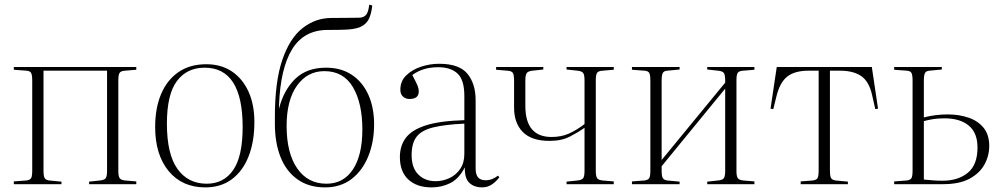

<svg xmlns="http://www.w3.org/2000/svg" viewBox="-20 -800 4347 834"><path d="M40 0V-12L94 -16Q110 -18 115 -26Q120 -34 120 -60V-449Q120 -475 115 -483.5Q110 -492 94 -493L40 -497V-509H572V-497L524 -493Q505 -492 499.5 -483.5Q494 -475 494 -452V-57Q494 -35 499.5 -26.5Q505 -18 524 -16L572 -12V0H367V-11L414 -16Q434 -18 439.5 -26.5Q445 -35 445 -58V-493H169V-59Q169 -35 174 -26.5Q179 -18 194 -16L247 -11V0Z M872 14Q771 14 712.5 -57Q654 -128 654 -248Q654 -331 680 -392Q706 -453 755.5 -487Q805 -521 876 -521Q941 -521 987.5 -489.5Q1034 -458 1059.5 -402Q1085 -346 1085 -270Q1085 -184 1059.5 -120Q1034 -56 986.5 -21Q939 14 872 14ZM878 -2Q952 -2 993 -61.5Q1034 -121 1034 -248Q1034 -506 869 -506Q792 -506 748.5 -448Q705 -390 705 -263Q705 -130 751 -66Q797 -2 878 -2Z M1392 14Q1321 14 1272 -21Q1223 -56 1198.5 -118Q1174 -180 1174 -262V-292Q1174 -446 1206.5 -540.5Q1239 -635 1295 -678.5Q1351 -722 1420 -722Q1458 -722 1491 -722.5Q1524 -723 1538 -723Q1570 -723 1578 -751Q1580 -756 1581.5 -764.5Q1583 -773 1584 -780L1597 -776Q1592 -730 1576.5 -708Q1561 -686 1531 -678Q1524 -676 1512 -674Q1500 -672 1475.5 -671Q1451 -670 1404 -670Q1301 -670 1249.5 -587Q1198 -504 1192 -343V-328Q1212 -408 1262 -457Q1312 -506 1396 -506Q1461 -506 1507.5 -475.5Q1554 -445 1579.5 -389.5Q1605 -334 1605 -260Q1605 -183 1579.5 -120.5Q1554 -58 1506.5 -22Q1459 14 1392 14ZM1398 -2Q1472 -2 1513 -64Q1554 -126 1554 -238Q1554 -352 1513 -421.5Q1472 -491 1389 -491Q1315 -491 1270 -428Q1225 -365 1225 -253Q1225 -135 1271 -68.5Q1317 -2 1398 -2Z M1855 14Q1791 14 1754 -20Q1717 -54 1717 -118Q1717 -167 1743 -201.5Q1769 -236 1830 -255.5Q1891 -275 1997 -278V-383Q1997 -453 1967.5 -480.5Q1938 -508 1884 -508Q1848 -508 1820 -499Q1792 -490 1771 -474Q1788 -442 1793.5 -428.5Q1799 -415 1799 -403Q1799 -370 1759 -370Q1742 -370 1730.5 -380.5Q1719 -391 1719 -410Q1719 -448 1745 -473Q1771 -498 1809.5 -510.5Q1848 -523 1887 -523Q1975 -523 2010.5 -479.5Q2046 -436 2046 -365V-69Q2046 -41 2057 -29Q2068 -17 2089 -17Q2106 -17 2119.5 -23Q2133 -29 2143 -37L2149 -30Q2134 -10 2115.5 2Q2097 14 2073 14Q2041 14 2019.5 -5Q1998 -24 1999 -73Q1974 -24 1936.5 -5Q1899 14 1855 14ZM1872 -13Q1903 -13 1931.5 -26Q1960 -39 1978.5 -65.5Q1997 -92 1997 -131V-263Q1912 -259 1861.5 -246.5Q1811 -234 1789.5 -206Q1768 -178 1768 -126Q1768 -71 1797 -42Q1826 -13 1872 -13Z M2441 0V-11L2488 -16Q2508 -18 2513.5 -26.5Q2519 -35 2519 -58V-245Q2494 -227 2457 -207.5Q2420 -188 2367 -188Q2289 -188 2251 -226.5Q2213 -265 2213 -333V-452Q2213 -475 2207.5 -483.5Q2202 -492 2183 -493L2135 -497V-509H2340V-498L2293 -493Q2274 -491 2268 -482.5Q2262 -474 2262 -451V-340Q2262 -205 2376 -205Q2417 -205 2449.5 -219Q2482 -233 2519 -261V-451Q2519 -474 2513.5 -482.5Q2508 -491 2488 -493L2441 -498V-509H2646V-497L2598 -493Q2579 -492 2573.5 -483.5Q2568 -475 2568 -452V-57Q2568 -35 2573.5 -26.5Q2579 -18 2598 -16L2646 -12V0Z M2725 0V-12L2779 -16Q2795 -18 2800 -26Q2805 -34 2805 -60V-449Q2805 -475 2800 -483.5Q2795 -492 2779 -493L2725 -497V-509H2932V-498L2879 -493Q2864 -492 2859 -483Q2854 -474 2854 -450V-105L3130 -441V-451Q3130 -474 3124.5 -482.5Q3119 -491 3099 -493L3052 -498V-509H3257V-497L3209 -493Q3190 -492 3184.5 -483.5Q3179 -475 3179 -452V-57Q3179 -35 3184.5 -26.5Q3190 -18 3209 -16L3257 -12V0H3052V-11L3099 -16Q3119 -18 3124.5 -26.5Q3130 -35 3130 -58V-415L2854 -78V-59Q2854 -35 2859 -26.5Q2864 -18 2879 -16L2932 -11V0Z M3458 0V-12L3510 -16Q3526 -18 3531 -26Q3536 -34 3536 -60V-493H3493Q3433 -493 3400.5 -468Q3368 -443 3353 -383L3339 -326L3327 -328L3354 -509H3767L3794 -328L3782 -326L3768 -388Q3755 -446 3721 -469.5Q3687 -493 3628 -493H3585V-59Q3585 -35 3590 -26.5Q3595 -18 3610 -16L3663 -11V0Z M3864 0V-12L3918 -16Q3934 -18 3939 -26Q3944 -34 3944 -60V-449Q3944 -475 3939 -483.5Q3934 -492 3918 -493L3864 -497V-509H4071V-498L4018 -493Q4003 -492 3998 -483Q3993 -474 3993 -450V-290Q4043 -303 4097 -303Q4146 -303 4187 -289Q4228 -275 4252.5 -245Q4277 -215 4277 -166Q4277 -123 4256 -85Q4235 -47 4191 -23.5Q4147 0 4077 0ZM4074 -15Q4142 -15 4184 -49.5Q4226 -84 4226 -159Q4226 -223 4188 -254.5Q4150 -286 4083 -286Q4054 -286 4033 -282.5Q4012 -279 3993 -274V-20Q4016 -18 4034 -16.5Q4052 -15 4074 -15Z"/></svg>

Font: Display Extralight
Style: Regular
Weight: 200
Designer: Latin by Veronika Burian and Jose Scaglione. Greek by Irene Vlachou. Cyrillic by Vera Evstafieva.
Foundry: TypeTogether
Version: Version 3.002